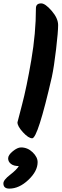

<svg xmlns="http://www.w3.org/2000/svg" viewBox="-77 -828 363 1133"><path d="M229 -374Q146 -12 113 -12Q91 -12 58.5 -47.5Q26 -83 26 -106Q26 -108 53 -210Q80 -312 107.5 -472.5Q135 -633 135 -779Q135 -808 166 -808Q190 -808 228 -764Q266 -720 266 -680Q266 -640 254 -537.5Q242 -435 229 -374ZM145 129Q145 182 90.5 233.5Q36 285 -22 285Q-57 285 -57 254Q-57 234 -17.5 203.5Q22 173 34 152Q4 152 -12.5 139Q-29 126 -29 106.5Q-29 87 -1.5 64.5Q26 42 47 42Q86 42 115.5 70.5Q145 99 145 129Z"/></svg>

Font: Kalam
Style: Bold
Weight: 700
Version: Version 2.001;PS 1.0;hotconv 1.0.79;makeotf.lib2.5.61930; tt